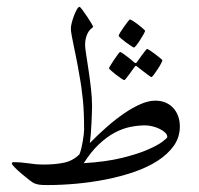

<svg xmlns="http://www.w3.org/2000/svg" viewBox="-20 -534 573 553"><path d="M498 -169.9Q498 -138.7 480.5 -114Q462.9 -89.4 433.6 -70.6Q404.3 -51.8 365.7 -38.6Q327.1 -25.4 284.9 -17.1Q242.7 -8.8 199.7 -4.9Q156.7 -1 118.2 -1Q109.4 -1 103.8 -1.2Q98.1 -1.5 94 -2Q89.8 -2.4 86.4 -3.4Q83 -4.4 79.1 -5.9Q75.7 -6.8 65.2 -14.9Q54.7 -22.9 43.2 -32.7Q31.7 -42.5 22.9 -51.3Q14.2 -60.1 14.2 -63Q14.2 -66.9 19 -66.9Q31.7 -66.9 42.2 -65.9Q52.7 -64.9 62.7 -63.5Q72.8 -62 83.3 -61Q93.8 -60.1 106.9 -60.1Q140.1 -60.1 165.5 -65.7Q190.9 -71.3 209 -89.8Q211.9 -97.2 214.4 -107.4Q216.8 -117.7 218.5 -127.7Q220.2 -137.7 221.2 -146.5Q222.2 -155.3 222.2 -160.2Q222.2 -186 221.4 -206.5Q220.7 -227.1 218.8 -245.6Q216.8 -264.2 214.4 -282.2Q211.9 -300.3 208 -320.8Q204.6 -342.3 200.4 -362.8Q196.3 -383.3 192.6 -400.9Q189 -418.5 186.5 -431.6Q184.1 -444.8 184.1 -452.1Q184.1 -458.5 186.8 -469Q189.5 -479.5 193.4 -489.5Q197.3 -499.5 201.4 -506.8Q205.6 -514.2 209 -514.2Q210.9 -514.2 217.5 -505.4Q224.1 -496.6 231.2 -485.8Q238.3 -475.1 243.7 -466.1Q249 -457 248 -456.1Q244.1 -453.1 240 -449Q235.8 -444.8 232.7 -438.7Q229.5 -432.6 227.3 -424.3Q225.1 -416 225.1 -404.8Q225.1 -396 228.3 -376.2Q231.4 -356.4 235.1 -331.8Q238.8 -307.1 241.9 -280Q245.1 -252.9 245.1 -229Q245.1 -220.2 244.6 -206.5Q244.1 -192.9 243.4 -177.7Q242.7 -162.6 241.5 -147.7Q240.2 -132.8 238.8 -122.1Q263.2 -147 288.6 -169.2Q314 -191.4 338.4 -208Q362.8 -224.6 385.5 -234.4Q408.2 -244.1 426.8 -244.1Q444.3 -244.1 457.5 -238.3Q470.7 -232.4 479.7 -222.2Q488.8 -211.9 493.4 -198.5Q498 -185.1 498 -169.9ZM461.9 -139.2Q461.9 -146 455.6 -152.1Q449.2 -158.2 439.7 -162.8Q430.2 -167.5 418.9 -170.2Q407.7 -172.9 397.9 -172.9Q377.9 -172.9 355.7 -168.5Q333.5 -164.1 310.8 -152.1Q288.1 -140.1 265.4 -118.9Q242.7 -97.7 221.2 -64Q285.2 -67.9 330.8 -79.1Q376.5 -90.3 405.5 -103Q434.6 -115.7 448.2 -126.2Q461.9 -136.7 461.9 -139.2ZM397.9 -445.3Q397.9 -443.4 393.6 -435.5Q389.2 -427.7 383.8 -419.2Q378.4 -410.6 373 -403.8Q367.7 -397 365.7 -397Q364.7 -397 357.7 -401.6Q350.6 -406.2 342.5 -412.1Q334.5 -418 328.1 -423.6Q321.8 -429.2 321.8 -431.2Q321.8 -433.1 326.4 -440.7Q331.1 -448.2 336.9 -456.5Q342.8 -464.8 347.9 -471.4Q353 -478 354 -478Q356 -478 363.3 -473.4Q370.6 -468.8 378.2 -462.9Q385.7 -457 391.8 -451.7Q397.9 -446.3 397.9 -445.3ZM447.8 -360.4Q447.8 -358.4 443.6 -350.6Q439.5 -342.8 433.8 -334.2Q428.2 -325.7 423.1 -318.8Q418 -312 416 -312Q415 -312 408.4 -316.7Q401.9 -321.3 394.5 -327.1Q385.7 -334 375 -342.3Q372.1 -344.7 370.8 -344.2Q369.6 -343.8 367.7 -341.3Q359.9 -331.1 354 -322.3Q348.6 -314.9 344 -309.1Q339.4 -303.2 337.9 -303.2Q336.4 -303.2 329.3 -307.9Q322.3 -312.5 314.5 -318.6Q306.6 -324.7 300.3 -330.3Q293.9 -335.9 293.9 -337.4Q293.9 -338.9 298.6 -346.4Q303.2 -354 308.8 -362.3Q314.5 -370.6 319.6 -377.4Q324.7 -384.3 325.7 -384.3Q328.1 -384.3 334.7 -379.6Q341.3 -375 348.1 -369.6Q356.4 -363.3 365.7 -355Q369.1 -352.5 370.6 -352.3Q372.1 -352.1 375 -356Q382.3 -366.2 388.2 -374.5Q393.6 -381.3 397.9 -387.2Q402.3 -393.1 403.8 -393.1Q405.3 -393.1 412.4 -388.4Q419.4 -383.8 427.2 -377.9Q435.1 -372.1 441.4 -366.7Q447.8 -361.3 447.8 -360.4Z"/></svg>

Font: Scheherazade Urdu
Style: Regular
Weight: 400
Designer: SIL International
Foundry: SIL International
Version: Version 1.005 (build 117/117)